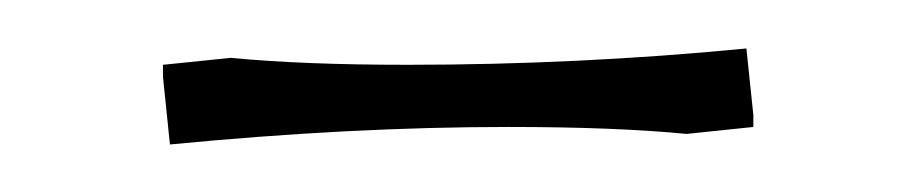

<svg xmlns="http://www.w3.org/2000/svg" viewBox="-20 -610 379 80"><path d="M47.9 -578.1V-583L76.2 -585.9Q106 -583 149.9 -583Q220.7 -583 291 -589.8L293.9 -562V-557.1L266.1 -554.2Q236.3 -557.1 191.9 -557.1Q126 -557.1 50.8 -549.8Z"/></svg>

Font: Dihjauti S
Style: Bold
Weight: 700
Designer: T. Christopher White
Version: Version 3.0.0